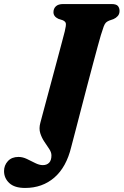

<svg xmlns="http://www.w3.org/2000/svg" viewBox="-110 -720 612 950"><path d="M389 -546Q384 -529.5 373.8 -491.8Q363.5 -454 349.8 -402.8Q336 -351.5 321 -294Q306 -236.5 291.2 -179.8Q276.5 -123 263.8 -74.2Q251 -25.5 242.5 7Q218.5 107 159 158.5Q99.5 210 14 210Q-38 210 -64 185.8Q-90 161.5 -90 126.5Q-90 98 -71 77.2Q-52 56.5 -18.5 56.5Q2 56.5 23 66.5Q44 76.5 64.2 86.8Q84.5 97 102 97Q121.5 97 133 85.2Q144.5 73.5 144.5 49Q144.5 33.5 133.5 17Q122.5 0.5 109.5 -18.8Q96.5 -38 89.2 -61Q82 -84 89.5 -112Q93 -125 101.8 -158.2Q110.5 -191.5 122.8 -236.5Q135 -281.5 148.2 -331Q161.5 -380.5 174 -427.2Q186.5 -474 196.2 -510.5Q206 -547 210.5 -565Q217.5 -594 215.8 -604Q214 -614 200 -620L178.5 -627Q154.5 -638.5 154.5 -659.5Q154.5 -677.5 166.5 -688.8Q178.5 -700 202.5 -700H441.5Q465.5 -700 473.5 -690.2Q481.5 -680.5 481.5 -666Q481.5 -650.5 472.5 -640.5Q463.5 -630.5 451.5 -625.5L430 -618Q420.5 -614 414.5 -608.5Q408.5 -603 403.2 -589Q398 -575 389 -546Z"/></svg>

Font: Fraunces 9pt S050
Style: Bold Italic
Weight: 700
Italic angle: -16°
Version: Version 1.000; ttfautohint (v1.8.3)